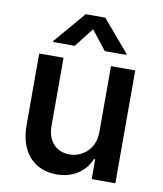

<svg xmlns="http://www.w3.org/2000/svg" viewBox="-86 -838 774 914"><g transform="rotate(10 301.0 -380.5)"><path d="M415.5 -227.6C415.5 -139.9 351.6 -97.3 293 -97.3C229.4 -97.3 186.1 -142.8 186.1 -214.8V-545.5H68.5V-198.5C68.9 -65.3 143.1 7.1 248.9 7.1C331 7.1 387.8 -36.2 412.6 -95.9H418.3V0H532.7V-545.5H415.5ZM124.3 -610.8H228.7L301.1 -703.8L373.9 -610.8H478V-616.1L348.7 -768.1H253.9L124.3 -616.1Z"/></g></svg>

Font: Magic Ui Pro Semi Bold
Style: Regular
Weight: 600
Designer: Stefan Endress, Andreas Faust
Version: Version 1.000;FEAKit 1.0